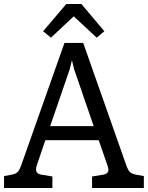

<svg xmlns="http://www.w3.org/2000/svg" viewBox="-35 -933 734 953"><path d="M294 -913H369L483 -778L445 -746L331 -852L218 -746L179 -778ZM70 -112 285 -720H378L592 -112Q601 -87 610.5 -78.5Q620 -70 640 -66L679 -59V0H422V-57L477 -66Q503 -70 503 -90Q503 -99 499 -110L455 -237H190L148 -113Q144 -102 144 -92Q144 -70 171 -66L225 -57V0H-15V-59L23 -66Q43 -70 52 -78.5Q61 -87 70 -112ZM333 -589 322 -634 311 -589 214 -307H430Z"/></svg>

Font: Enriqueta
Style: Regular
Weight: 400
Designer: Viviana Monsalve, Gustavo Ibarra
Foundry: Viviana Monsalve, Gustavo Ibarra
Version: Version 1.002